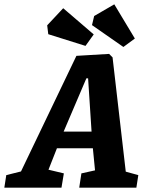

<svg xmlns="http://www.w3.org/2000/svg" viewBox="-68 -867 683 887"><path d="M513 -74 571 -58 562 0H298L308 -66L371 -80L361 -182H195L156 -83L227 -66L216 0H-48L-39 -58L29 -75L285 -609L436 -618L452 -602ZM331 -505 226 -259H355L339 -505ZM502 -650 357 -751 367 -793 460 -847 555 -689ZM327 -655 155 -709 150 -750 224 -829 365 -708Z"/></svg>

Font: Grenze
Style: Bold Italic
Weight: 700
Italic angle: -10°
Designer: Renata Polastri
Foundry: Omnibus-Type
Version: Version 1.002; ttfautohint (v1.8)